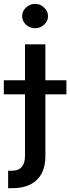

<svg xmlns="http://www.w3.org/2000/svg" viewBox="-59 -777 366 1001"><path d="M71.3 -545.9Q97.7 -545.9 177.7 -545.9Q177.7 -400.4 177.7 35.2Q177.7 89.8 158.2 127.9Q137.7 165 99.6 184.6Q61.5 204.1 4.9 204.1Q-1 204.1 -5.9 204.1Q-11.7 204.1 -16.6 204.1Q-16.6 173.8 -16.6 113.3Q-11.7 113.3 -8.8 113.3Q-4.9 113.3 0 113.3Q38.1 113.3 54.7 92.8Q71.3 73.2 71.3 35.2Q71.3 -158.2 71.3 -545.9ZM-39.1 -285.2Q-39.1 -302.7 -39.1 -358.4Q42 -358.4 287.1 -358.4Q287.1 -339.8 287.1 -285.2Q205.1 -285.2 -39.1 -285.2ZM124 -629.9Q96.7 -629.9 76.2 -648.4Q56.6 -667 56.6 -692.4Q56.6 -718.8 76.2 -737.3Q96.7 -756.8 124 -756.8Q151.4 -756.8 170.9 -737.3Q191.4 -718.8 191.4 -692.4Q191.4 -667 170.9 -648.4Q151.4 -629.9 124 -629.9Z"/></svg>

Font: DeepSea
Style: Medium
Weight: 500
Designer: Stem
Version: Version 3.019;git-0a5106e0b